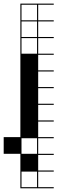

<svg xmlns="http://www.w3.org/2000/svg" viewBox="-111 -747 313 1046"><path d="M0 278.8V187.9H6.1V272.7H90.9V187.9H0V-727.3H181.8V-721.2H97V-636.4H181.8V-630.3H97V-545.5H181.8V-539.4H97V-454.5H181.8V-448.5H97V-363.6H181.8V-357.6H97V-272.7H181.8V-266.7H97V-181.8H181.8V-175.8H97V-90.9H181.8V-84.8H97V0H181.8V6.1H97V90.9H181.8V97H97V181.8H181.8V187.9H97V272.7H181.8V278.8ZM6.1 -636.4H90.9V-721.2H6.1ZM6.1 -545.5H90.9V-630.3H6.1ZM6.1 -454.5H90.9V-539.4H6.1ZM6.1 90.9H90.9V6.1H6.1ZM90.9 97H6.1V181.8H90.9ZM0 0V90.9H-90.9V0ZM90.9 90.9V181.8H0V90.9Z"/></svg>

Font: Micro 5 Charted
Style: Regular
Weight: 400
Designer: Sarah Cadigan-Fried
Version: Version 1.000; ttfautohint (v1.8.4.7-5d5b)